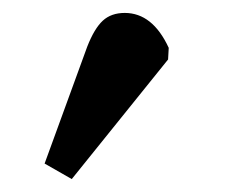

<svg xmlns="http://www.w3.org/2000/svg" viewBox="-20 -785 382 297"><path d="M91 -508 49 -532 115 -713Q126 -741 139 -753Q152 -765 173 -765Q216 -765 241 -711L240 -693Z"/></svg>

Font: Literata 12pt SemiBold
Style: Regular
Weight: 600
Designer: Latin by Veronika Burian and Jose Scaglione. Greek by Irene Vlachou. Cyrillic by Vera Evstafieva.
Foundry: TypeTogether
Version: Version 3.002